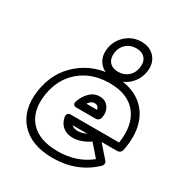

<svg xmlns="http://www.w3.org/2000/svg" viewBox="-200 -983 1090 1157"><g transform="rotate(30 345.0 -404.5)"><path d="M54.2 -271Q74.2 -410.6 174.3 -495.4Q274.4 -580.1 416 -580.1Q419.9 -580.1 428 -579.6Q436 -579.1 439.9 -579.1Q533.7 -573.7 595.5 -527.6Q657.2 -481.4 679.2 -402.6Q701.2 -323.7 680.2 -222.2Q678.2 -211.9 669.7 -205.1Q661.1 -198.2 651.9 -198.2H542L619.1 -109.9Q625 -102.5 623.8 -92.3Q622.6 -82 615.2 -75.2Q501.5 33.2 333 33.2Q184.6 33.2 109.6 -49.8Q34.7 -132.8 54.2 -271ZM104 -271Q87.4 -153.3 148.9 -85.2Q210.4 -17.1 339.8 -17.1Q471.7 -17.1 564 -91.8L493.2 -172.9Q433.6 -132.8 377 -132.8Q336.4 -132.8 309.3 -154.3Q282.2 -175.8 273.9 -214.8Q271 -231.4 278.3 -239.7Q285.6 -248 294.4 -248H303.2H634.8Q654.8 -379.4 595 -454.6Q535.2 -529.8 408.2 -529.8Q285.2 -529.8 203.1 -460Q121.1 -390.1 104 -271ZM285.2 -332Q299.3 -373.5 328.1 -401.9Q356.9 -430.2 396 -430.2Q437.5 -430.2 458.5 -399.2Q479.5 -368.2 470.2 -325.2Q468.8 -316.4 460.4 -309.1Q452.1 -301.8 441.9 -301.8H306.2Q293.5 -301.8 287.8 -308.1Q282.2 -314.5 283.4 -321Q284.7 -327.6 285.2 -332ZM314.9 -603.5Q280.8 -643.1 290 -703.1Q299.3 -763.2 344.2 -802.5Q389.2 -841.8 449.2 -841.8Q509.3 -841.8 543.2 -802.5Q577.1 -763.2 567.9 -703.1Q558.6 -643.1 513.9 -603.5Q469.2 -564 409.2 -564Q349.1 -564 314.9 -603.5ZM339.8 -198.2Q355 -183.1 383.8 -183.1Q410.2 -183.1 442.9 -198.2ZM373.5 -767.8Q345.7 -743.7 339.8 -703.1Q334 -662.6 354.7 -638.2Q375.5 -613.8 416 -613.8Q456.5 -613.8 484.4 -638.2Q512.2 -662.6 518.1 -703.1Q523.9 -743.7 503.2 -767.8Q482.4 -792 441.9 -792Q401.4 -792 373.5 -767.8ZM347.2 -352.1H420.9Q416.5 -379.9 389.2 -379.9Q364.3 -379.9 347.2 -352.1Z"/></g></svg>

Font: Trueno Black Outline
Style: Italic
Weight: 900
Width: 6
Designer: Julieta Ulanovsky
Foundry: Julieta Ulanovsky
Version: Version 3.001b | FøM Fix